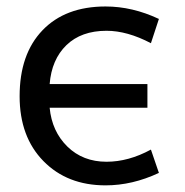

<svg xmlns="http://www.w3.org/2000/svg" viewBox="-20 -555 565 587"><path d="M441.4 -422.9Q369.1 -460.9 305.7 -460.9Q228.5 -460.9 183.1 -417Q137.7 -373 131.8 -297.9H430.7V-225.6H131.8Q138.7 -153.3 186 -106.9Q233.4 -60.5 305.7 -60.5Q373 -60.5 441.4 -97.7L465.8 -26.4Q384.8 11.7 302.7 11.7Q185.5 11.7 112.8 -62.5Q40 -136.7 40 -260.7Q40 -389.6 109.9 -462.4Q179.7 -535.2 302.7 -535.2Q384.8 -535.2 465.8 -497.1Z"/></svg>

Font: Nasu
Style: Regular
Weight: 400
Designer: Ryoko NISHIZUKA (kana &amp; ideographs); Paul D. Hunt (Latin, Greek &amp; Cyrillic); Wenlong ZHANG (bopomofo); Sandoll C
Version: Version 2014.1215